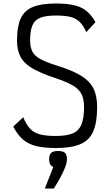

<svg xmlns="http://www.w3.org/2000/svg" viewBox="-20 -834 640 1100"><path d="M300 14Q232 14 186.2 2.5Q140.5 -9 110.2 -35.8Q80 -62.5 56 -109L113 -162.5Q130 -121 151.5 -97.5Q173 -74 207.8 -64.5Q242.5 -55 300 -55Q362.5 -55 397.5 -70.2Q432.5 -85.5 447 -121.8Q461.5 -158 461.5 -221Q461.5 -266.5 446.8 -295.2Q432 -324 396 -345Q360 -366 296 -387Q213.5 -414.5 165.8 -442.2Q118 -470 97.8 -508Q77.5 -546 77.5 -602Q77.5 -681.5 98.2 -727.5Q119 -773.5 167.8 -793.8Q216.5 -814 300 -814Q363 -814 404.8 -804.2Q446.5 -794.5 475.5 -771Q504.5 -747.5 527 -707L474.5 -650Q457.5 -687.5 437 -708Q416.5 -728.5 384.8 -736.8Q353 -745 300 -745Q242.5 -745 210.5 -732.2Q178.5 -719.5 165.5 -688.2Q152.5 -657 152.5 -602Q152.5 -563 165.8 -538Q179 -513 212 -495.2Q245 -477.5 303.5 -459Q391.5 -432 442.2 -401.5Q493 -371 514.8 -328.5Q536.5 -286 536.5 -221Q536.5 -133.5 514.5 -82Q492.5 -30.5 440.8 -8.2Q389 14 300 14ZM237 246 285.5 122Q261.5 114 261.5 78.5Q261.5 52.5 273 41.8Q284.5 31 312.5 31Q341 31 352.2 41.8Q363.5 52.5 363.5 78.5Q363.5 99 351.8 128.2Q340 157.5 322.8 188.5Q305.5 219.5 288 246Z"/></svg>

Font: Victor Mono Thin
Style: Regular
Weight: 100
Monospace: yes
Designer: Rune Bjørnerås
Version: Version 1.561;gftools[0.9.30]